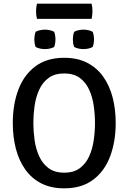

<svg xmlns="http://www.w3.org/2000/svg" viewBox="-20 -1010 698 1043"><path d="M161.2 -342Q161.2 -296.7 167.8 -249.3Q174.5 -201.8 192.6 -161.7Q210.6 -121.5 243.6 -96.7Q276.5 -72 329 -72Q381 -72 413.9 -96.7Q446.8 -121.5 464.8 -161.7Q482.7 -201.8 489.3 -249.3Q496 -296.7 496 -342Q496 -387.3 489.3 -434.6Q482.7 -481.8 464.8 -521.8Q446.8 -561.8 413.9 -586.4Q381 -611 329 -611Q276.5 -611 243.6 -586.4Q210.6 -561.8 192.6 -521.8Q174.5 -481.8 167.8 -434.6Q161.2 -387.3 161.2 -342ZM49.5 -342Q49.5 -442.9 79.8 -523Q110.2 -603.2 172.1 -649.6Q234.1 -696.1 329 -696.1Q400.5 -696.1 453.1 -669.2Q505.7 -642.3 540.2 -594.2Q574.7 -546.1 591.6 -481.7Q608.5 -417.3 608.5 -342Q608.5 -240.6 578.1 -160.2Q547.7 -79.8 485.8 -33.4Q423.9 13.1 329 13.1Q257 13.1 204.4 -13.8Q151.8 -40.7 117.4 -89.1Q82.9 -137.4 66.2 -202Q49.5 -266.5 49.5 -342ZM433.3 -743.3Q420.4 -743.3 406.7 -746.2Q392.9 -749.2 383.1 -755Q378.8 -765.4 377.3 -776.3Q375.8 -787.3 375.8 -796Q375.8 -805 377.3 -816Q378.8 -826.9 383.1 -837.3Q392.9 -843.1 406.7 -846Q420.4 -849 433.3 -849Q446.2 -849 460 -846Q473.9 -843.1 483.4 -837.3Q487.6 -826.9 489.2 -816Q490.9 -805 490.9 -796Q490.9 -787.3 489.2 -776.3Q487.6 -765.4 483.4 -755Q473.9 -749.2 460 -746.2Q446.2 -743.3 433.3 -743.3ZM223.9 -743.3Q211 -743.3 197.2 -746.2Q183.3 -749.2 173.6 -755Q169.7 -765.4 168 -776.3Q166.4 -787.3 166.4 -796Q166.4 -805 168 -816Q169.7 -826.9 173.6 -837.3Q183.3 -843.1 197.2 -846Q211 -849 223.9 -849Q237.1 -849 250.8 -846Q264.5 -843.1 274.3 -837.3Q278.2 -826.9 279.8 -816Q281.5 -805 281.5 -796Q281.5 -787.3 279.8 -776.3Q278.2 -765.4 274.3 -755Q264.5 -749.2 250.8 -746.2Q237.1 -743.3 223.9 -743.3ZM180.9 -907.5Q175.8 -926.1 175.8 -948.3Q175.8 -970.1 180.9 -990.2H477.5Q480 -979.3 481.1 -970.7Q482.2 -962 482.2 -948.9Q482.2 -926.8 477.5 -907.5Z"/></svg>

Font: Signika SC
Style: Regular
Weight: 300
Designer: Anna Giedryś
Foundry: Anna Giedryś
Version: Version 2.000